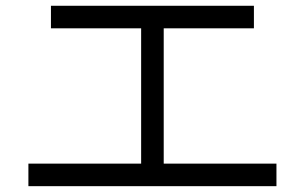

<svg xmlns="http://www.w3.org/2000/svg" viewBox="-20 -712 1040 655"><path d="M461.5 -153.8V-615.4H153.8V-692.3H846.2V-615.4H538.5V-153.8H923.1V-76.9H76.9V-153.8Z"/></svg>

Font: Mintsoda - Lime Green 13x16
Style: Regular
Weight: 400
Designer: Mintsoda-15
Version: Version 1.0